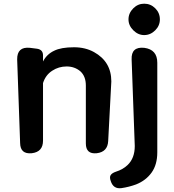

<svg xmlns="http://www.w3.org/2000/svg" viewBox="-20 -823 944 1040"><path d="M445 -360Q445 -410 415 -437Q384 -463 341 -463Q298 -463 263 -440Q227 -417 213 -373V-61Q213 0 152 7Q90 13 89 -48L73 -501Q72 -571 142 -564L181 -559Q213 -554 213 -523V-490Q233 -529 273 -548Q311 -567 381 -567Q442 -567 489 -541Q583 -489 583 -382L566 -59Q563 0 504 7Q445 13 445 -46ZM580 158Q572 137 579.5 125.5Q587 114 608 107Q646 95 671 71Q710 34 710 -32L693 -501Q690 -571 761 -564Q832 -555 832 -483V2Q832 69 801 112Q770 155 717 176Q679 190 638 196Q594 202 580 158ZM761 -633Q728 -633 702 -659Q676 -685 676 -718Q676 -752 702 -778Q727 -803 761 -803Q796 -803 821 -778Q846 -753 846 -718Q846 -684 821 -659Q795 -633 761 -633Z"/></svg>

Font: MaokenZhuyuanTi
Style: Regular
Weight: 400
Designer: Fontworks Inc & LongZhuTi team: ZERO子、时光羊、荆南、频凡、刘鹏、Little White Dog、帆影Magmeta、奈白不弍、白日月球、ChaoTawei、雨三（排名不分先后）
Version: Version 1.000; 20230222